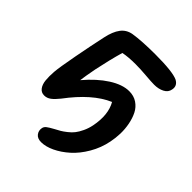

<svg xmlns="http://www.w3.org/2000/svg" viewBox="-192 -624 919 919"><g transform="rotate(45 268.0 -164.0)"><path d="M237.8 178.2Q212.4 178.2 200.7 162.8Q189 147.5 192.9 127.9Q194.8 117.2 204.6 109.4Q214.4 101.6 237.8 88.9Q255.4 79.6 265.9 73.5Q276.4 67.4 293 54.4Q309.6 41.5 320.3 27.6Q331.1 13.7 341.3 -7.8Q351.6 -29.3 356.9 -55.2Q374 -142.1 341.8 -198.2Q248.5 -158.2 158.2 -37.1Q139.6 -13.7 124 -2Q108.4 9.8 89.8 9.8Q69.8 9.8 58.1 -5.9Q46.4 -21.5 43.9 -46.9Q41.5 -72.3 43.9 -104Q46.4 -136.2 63.7 -228.3Q81.1 -320.3 96.2 -389.2Q106.4 -437.5 126.7 -464.4Q147 -491.2 181.2 -497.1Q236.3 -505.9 328.1 -505.9Q444.8 -505.9 481 -488.8Q509.3 -473.6 502.9 -443.8Q499 -421.4 477.1 -410.2Q455.1 -398.9 425.8 -398.9Q407.2 -398.9 367.2 -402.3Q327.1 -405.8 293 -405.8Q245.6 -405.8 210.9 -398.9Q191.9 -333 174.8 -251Q163.6 -192.4 160.2 -164.1Q211.4 -224.6 264.9 -258.8Q318.4 -293 363.8 -293Q395 -293 418 -277.6Q440.9 -262.2 453.4 -237.5Q465.8 -212.9 471.9 -181.6Q478 -150.4 477.1 -119.1Q476.1 -87.9 470.2 -59.1Q460 -6.8 433.1 39.1Q406.2 85 372.8 114.7Q339.4 144.5 303.7 161.4Q268.1 178.2 237.8 178.2Z"/></g></svg>

Font: Shantell Sans Normal
Style: Italic
Weight: 500
Italic angle: -11.31°
Designer: Stephen Nixon, Anya Danilova, Shantell Martin
Foundry: Arrow Type
Version: Version 1.006;[559af2be0]